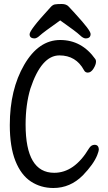

<svg xmlns="http://www.w3.org/2000/svg" viewBox="-20 -918 540 960"><path d="M408 -726Q396 -726 379 -742.5Q362 -759 281 -816Q196 -756 180 -741Q164 -726 153 -726Q128 -726 128 -747Q128 -757 151.5 -788Q175 -819 232 -881Q243 -894 254.5 -896Q266 -898 289 -898Q312 -898 324 -884.5Q336 -871 354 -852Q397 -805 415 -781Q433 -757 433 -748Q433 -726 408 -726ZM247 22Q184 22 134.5 -10.5Q85 -43 57 -113.5Q29 -184 29 -293Q29 -470 101 -594Q173 -718 281 -718Q389 -718 457 -622Q460 -617 460 -610Q460 -595 447.5 -575Q435 -555 419 -555Q406 -555 400 -567Q360 -641 277 -641Q187 -641 132 -475Q108 -395 108 -295Q108 -54 251 -54Q352 -54 425 -176Q436 -194 453 -194Q474 -194 474 -169Q474 -163 466 -142Q448 -97 394 -41Q331 22 247 22Z"/></svg>

Font: Moon Stars Kai HW
Style: Bold
Weight: 700
Designer: GuiWonder
Version: Version 1.101